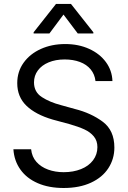

<svg xmlns="http://www.w3.org/2000/svg" viewBox="-20 -940 647 973"><path d="M307.6 -638.7Q261.7 -638.7 226.6 -624Q191.4 -609.4 171.9 -583Q152.3 -556.6 152.3 -522.5Q152.3 -473.6 192.4 -447.8Q232.4 -421.9 289.1 -407.2L359.4 -387.7Q441.4 -367.2 500.5 -323.2Q559.6 -279.3 559.6 -192.4Q559.6 -134.8 529.3 -87.9Q499 -41 440.9 -14.2Q382.8 12.7 302.7 12.7Q227.5 12.7 171.4 -11.7Q115.2 -36.1 83.5 -80.6Q51.8 -125 47.9 -183.6H137.7Q141.6 -145.5 164.6 -119.6Q187.5 -93.8 223.6 -80.6Q259.8 -67.4 302.7 -67.4Q351.6 -67.4 390.6 -83Q429.7 -98.6 451.7 -127.9Q473.6 -157.2 473.6 -194.3Q473.6 -226.6 455.6 -248.5Q437.5 -270.5 407.7 -284.2Q377.9 -297.9 334 -310.5L247.1 -334Q160.2 -359.4 113.8 -404.3Q67.4 -449.2 67.4 -518.6Q67.4 -577.1 99.6 -622.1Q131.8 -667 187 -691.9Q242.2 -716.8 310.5 -716.8Q377.9 -716.8 431.6 -692.4Q485.4 -668 516.6 -625.5Q547.9 -583 549.8 -529.3H463.9Q460 -563.5 439.5 -588.4Q418.9 -613.3 384.8 -626Q350.6 -638.7 307.6 -638.7ZM301.8 -866.2 230.5 -770.5H150.4V-776.4L263.7 -919.9H339.8L453.1 -776.4V-770.5H374Z"/></svg>

Font: Pretendard GOV Variable
Style: Regular
Weight: 400
Designer: Base glyphs from Inter by Rasmus Andersson; Hangul glyphs from Noto Sans CJK(Source Han Sans) by Jang Soo-young and Kang
Foundry: Kil Hyung-jin
Version: Version 1.307;Glyphs 3.2 (3192)